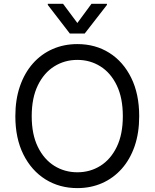

<svg xmlns="http://www.w3.org/2000/svg" viewBox="-20 -966 802 996"><path d="M381.3 9.8Q288.6 9.8 215.8 -35.6Q143.1 -81.1 101.3 -164.8Q59.6 -248.5 59.6 -363.3Q59.6 -449.7 83.5 -518.8Q107.4 -587.9 150.6 -636.7Q193.8 -685.5 252.7 -711.4Q311.5 -737.3 381.3 -737.3Q474.6 -737.3 546.9 -691.9Q619.1 -646.5 660.6 -562.5Q702.1 -478.5 702.1 -363.3Q702.1 -276.9 678.5 -208Q654.8 -139.2 611.6 -90.6Q568.4 -42 509.8 -16.1Q451.2 9.8 381.3 9.8ZM381.3 -72.3Q447.3 -72.3 500.7 -105.7Q554.2 -139.2 585.7 -204.1Q617.2 -269 617.2 -363.3Q617.2 -458 585.7 -523.2Q554.2 -588.4 500.7 -621.8Q447.3 -655.3 381.3 -655.3Q315.4 -655.3 261.7 -621.8Q208 -588.4 176.3 -523.2Q144.5 -458 144.5 -363.3Q144.5 -269 176.3 -204.1Q208 -139.2 261.7 -105.7Q315.4 -72.3 381.3 -72.3ZM307.1 -946.3 381.3 -846.7 454.6 -946.3H534.7V-940.4L419.4 -792H342.3L228 -940.4V-946.3Z"/></svg>

Font: Inter V
Style: 
Weight: 400
Designer: Rasmus Andersson
Foundry: rsms
Version: Version 4.000;git-a3f224843